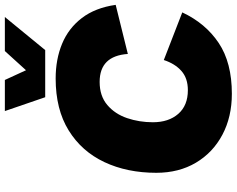

<svg xmlns="http://www.w3.org/2000/svg" viewBox="-112 -851 974 790"><g transform="rotate(-90 375.0 -456.0)"><path d="M370 -757 313 -923H441L481 -836L560 -923H700L564 -757ZM384 11Q289 11 215.5 -28Q142 -67 100.5 -137Q59 -207 59 -300Q59 -420 103 -513.5Q147 -607 233.5 -660.5Q320 -714 447 -714Q526 -714 590 -687.5Q654 -661 696 -606Q738 -551 750 -467L548 -417Q540 -533 433 -533Q375 -533 338 -501.5Q301 -470 284 -420Q267 -370 267 -314Q267 -249 301.5 -209.5Q336 -170 399 -170Q448 -170 478 -196.5Q508 -223 523 -269L719 -193Q674 -97 593 -43Q512 11 384 11Z"/></g></svg>

Font: Prodigy Sans ExtraBold
Style: Italic
Weight: 800
Italic angle: -13°
Designer: Wei Huang
Foundry: Wei Huang
Version: Version 1.003; ttfautohint (v1.8.3)